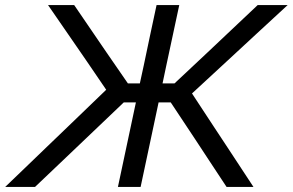

<svg xmlns="http://www.w3.org/2000/svg" viewBox="-44 -733 1148 753"><path d="M-23.5 0Q9 -31 51.5 -72Q94 -113 138.5 -155.8Q183 -198.5 222 -236L372.5 -381L295.5 -494Q258.5 -547.5 221.2 -601.8Q184 -656 144.5 -713H247Q285.5 -657 314.5 -614.2Q343.5 -571.5 373 -528.5L457.5 -406H504.5L519.5 -475Q533.5 -541.5 545.2 -597.2Q557 -653 570 -713H659Q646 -653 634.2 -597.2Q622.5 -541.5 608 -475L593.5 -406H640.5L770 -527.5Q816.5 -571.5 861.8 -614.2Q907 -657 966.5 -713H1084Q1022 -656 963.5 -601.8Q905 -547.5 846.5 -493.5L709 -366.5L795 -235.5Q820 -198 848 -155.2Q876 -112.5 902.8 -71.8Q929.5 -31 950 0H844.5Q810 -52 780.5 -97Q751 -142 722 -186L625.5 -331.5H578L557.5 -235Q543.5 -169.5 531.8 -114.2Q520 -59 507.5 0H418.5Q431 -59 442.8 -114.2Q454.5 -169.5 468.5 -235L489 -331.5H441.5L291.5 -188.5Q244 -143 196 -97.5Q148 -52 93.5 0Z"/></svg>

Font: Commissioner
Style: Italic
Weight: 400
Italic angle: -12°
Designer: Kostas Bartsokas
Foundry: Kostas Bartsokas
Version: Version 1.000; ttfautohint (v1.8.3)